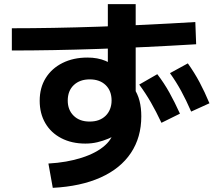

<svg xmlns="http://www.w3.org/2000/svg" viewBox="-20 -837 1040 924"><path d="M757 -246Q731 -301 706 -344.5Q681 -388 650 -430L737 -480Q770 -437 795.5 -391Q821 -345 846 -290ZM900 -300Q876 -355 852 -399Q828 -443 798 -485L884 -532Q916 -487 940.5 -441Q965 -395 988 -340ZM213 -50Q302 -55 373.5 -78Q445 -101 486 -138Q527 -175 527 -219V-242L573 -228Q563 -210 544.5 -195Q526 -180 501 -169.5Q476 -159 448.5 -152.5Q421 -146 391 -146Q325 -146 275 -172Q225 -198 198 -244.5Q171 -291 171 -352Q171 -415 200 -461.5Q229 -508 281 -534Q333 -560 401 -560Q450 -560 488 -544Q526 -528 566 -494L499 -471V-817H633V-360L623 -415Q643 -385 651.5 -351.5Q660 -318 660 -277Q660 -176 610 -101Q560 -26 464.5 17Q369 60 234 67ZM411 -252Q436 -252 455 -259Q474 -266 488 -279.5Q502 -293 509.5 -312Q517 -331 517 -353Q517 -400 488.5 -427.5Q460 -455 412 -455Q364 -455 335 -427.5Q306 -400 306 -353Q306 -308 334.5 -280Q363 -252 411 -252ZM37 -701Q231 -701 452 -708.5Q673 -716 920 -731L924 -624Q675 -609 453 -601.5Q231 -594 37 -594Z"/></svg>

Font: M PLUS 2 Thin
Style: Bold
Weight: 700
Version: Version 1.001